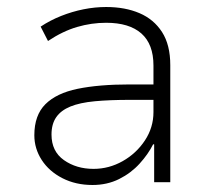

<svg xmlns="http://www.w3.org/2000/svg" viewBox="-20 -520 601 548"><path d="M244 8Q196 8 158 -11.5Q120 -31 99 -63.5Q78 -96 78 -134Q78 -191 109.5 -222.5Q141 -254 201.5 -266.5Q262 -279 350 -279H429V-235H352Q293 -235 250.5 -231Q208 -227 181 -216Q154 -205 140.5 -185.5Q127 -166 127 -136Q127 -88 162.5 -63Q198 -38 247 -38Q291 -38 330 -60Q369 -82 393.5 -119Q418 -156 418 -200V-333Q418 -394 383.5 -424.5Q349 -455 283 -455Q241 -455 200 -443Q159 -431 117 -403L96 -444Q123 -462 154.5 -474.5Q186 -487 218.5 -493.5Q251 -500 283 -500Q337 -500 378 -482.5Q419 -465 442.5 -428.5Q466 -392 466 -334V0H420V-108H417Q403 -80 378.5 -53Q354 -26 320 -9Q286 8 244 8Z"/></svg>

Font: Nunito Sans 7pt SemiCondensed ExtraLight
Style: Regular
Weight: 250
Width: 4
Designer: Vernon Adams
Foundry: Vernon Adams
Version: Version 3.101;gftools[0.9.27]